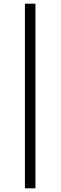

<svg xmlns="http://www.w3.org/2000/svg" viewBox="-20 -770 331 1040"><path d="M115 250V-750H172V250Z"/></svg>

Font: Source Serif 4
Style: Italic
Weight: 400
Italic angle: -12°
Designer: Frank Grießhammer
Foundry: Adobe Systems Incorporated
Version: Version 4.004;hotconv 1.0.116;makeotfexe 2.5.65601